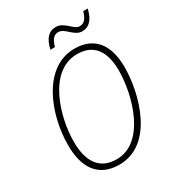

<svg xmlns="http://www.w3.org/2000/svg" viewBox="-211 -1015 1044 1147"><g transform="rotate(-30 310.5 -441.5)"><path d="M258 -791H289C303 -841 322 -859 351 -859C396 -859 423 -791 478 -791C529 -791 558 -826 574 -893H543C528 -840 508 -825 480 -825C440 -825 412 -893 353 -893C303 -893 273 -859 258 -791ZM273 10C510 10 590 -302 590 -479C590 -646 512 -725 385 -725C167 -725 64 -455 64 -243C64 -92 126 10 273 10ZM275 -26C158 -26 104 -107 104 -244C104 -414 184 -689 382 -689C495 -689 550 -614 550 -479C550 -312 472 -26 275 -26Z"/></g></svg>

Font: Noto Sans SemiCondensed ExtraLight
Style: Italic
Weight: 200
Width: 4
Italic angle: -12°
Designer: Monotype Design Team
Foundry: Monotype Imaging Inc.
Version: Version 2.013